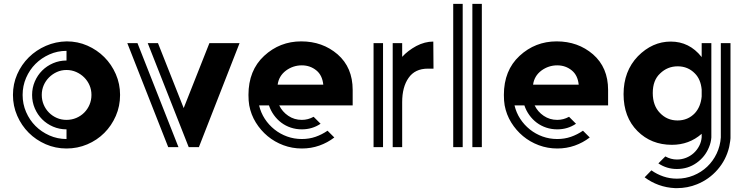

<svg xmlns="http://www.w3.org/2000/svg" viewBox="-20 -761 3869 993"><path d="M601 -270Q601 -212 579 -161.5Q557 -111 519.5 -73.5Q482 -36 431.5 -14.5Q381 7 324 7Q267 7 216.5 -15Q166 -37 128.5 -74.5Q91 -112 69 -162.5Q47 -213 47 -270Q47 -327 69 -377Q91 -427 129 -464.5Q167 -502 217.5 -524Q268 -546 325 -547Q382 -547 432 -525Q482 -503 519.5 -465.5Q557 -428 579 -377.5Q601 -327 601 -270ZM97 -270Q97 -223 115 -181.5Q133 -140 163.5 -109.5Q194 -79 235.5 -60.5Q277 -42 324 -42V-92Q287 -92 254.5 -106Q222 -120 198 -144Q174 -168 160 -200.5Q146 -233 146 -270Q146 -307 160 -339.5Q174 -372 198 -396Q222 -420 254.5 -434Q287 -448 324 -448V-498Q277 -498 235.5 -479.5Q194 -461 163.5 -430.5Q133 -400 115 -358.5Q97 -317 97 -270ZM324 -141Q351 -141 374.5 -151Q398 -161 415.5 -178.5Q433 -196 443 -219.5Q453 -243 453 -270Q453 -297 443 -320Q433 -343 415.5 -360.5Q398 -378 374.5 -388.5Q351 -399 324 -399Q297 -399 274 -388.5Q251 -378 233.5 -360.5Q216 -343 206 -320Q196 -297 196 -270Q196 -243 206 -219.5Q216 -196 233.5 -178.5Q251 -161 274 -151Q297 -141 324 -141Z M1219 -538 1009 -1 1010 0H956L744 -538H797L930 -202L1063 -538ZM638 -538H691L903 0H850L638 -539Z M1804 -216H1424Q1440 -183 1471 -162Q1502 -141 1541 -141Q1573 -141 1602 -157L1638 -121Q1595 -92 1541 -92Q1511 -92 1484 -101Q1457 -110 1435 -126.5Q1413 -143 1396.5 -166Q1380 -189 1371 -216H1320Q1329 -178 1349.5 -146.5Q1370 -115 1399.5 -91.5Q1429 -68 1465 -55Q1501 -42 1541 -42Q1579 -42 1612 -53.5Q1645 -65 1674 -85L1709 -50Q1674 -23 1631.5 -8Q1589 7 1541 7Q1491 7 1445.5 -10Q1400 -27 1364 -57Q1328 -87 1303 -127.5Q1278 -168 1269 -216Q1265 -239 1265 -270Q1265 -397 1346 -472Q1427 -547 1538 -547Q1648 -547 1726 -480Q1804 -412 1804 -296ZM1652 -323Q1647 -372 1616 -397Q1584 -423 1541 -423Q1496 -423 1459 -396Q1422 -368 1416 -323Z M2222 -406H2193Q2126 -406 2093 -358Q2060 -311 2060 -233V0H2011V-538H2060V-537V-467Q2089 -499 2133 -523Q2177 -546 2221 -546ZM1912 -538H1961V0H1912V-537Z M2423 -741H2472V0H2423ZM2324 0V-741H2373V0Z M3125 -216H2745Q2761 -183 2792 -162Q2823 -141 2862 -141Q2894 -141 2923 -157L2959 -121Q2916 -92 2862 -92Q2832 -92 2805 -101Q2778 -110 2756 -126.5Q2734 -143 2717.5 -166Q2701 -189 2692 -216H2641Q2650 -178 2670.5 -146.5Q2691 -115 2720.5 -91.5Q2750 -68 2786 -55Q2822 -42 2862 -42Q2900 -42 2933 -53.5Q2966 -65 2995 -85L3030 -50Q2995 -23 2952.5 -8Q2910 7 2862 7Q2812 7 2766.5 -10Q2721 -27 2685 -57Q2649 -87 2624 -127.5Q2599 -168 2590 -216Q2586 -239 2586 -270Q2586 -397 2667 -472Q2748 -547 2859 -547Q2969 -547 3047 -480Q3125 -412 3125 -296ZM2973 -323Q2968 -372 2937 -397Q2905 -423 2862 -423Q2817 -423 2780 -396Q2743 -368 2737 -323Z M3609 -69Q3544 -12 3455 -12Q3348 -12 3277 -83Q3205 -155 3205 -274Q3205 -393 3279 -470Q3354 -546 3449 -546Q3545 -546 3608 -467L3609 -465V-538H3659V-50Q3658 -37 3655 -24.5Q3652 -12 3647 0Q3627 50 3582.5 81.5Q3538 113 3481 113Q3428 113 3385 84L3396 73L3421 48Q3450 64 3481 64Q3506 64 3528.5 55Q3551 46 3568 30.5Q3585 15 3596 -6Q3607 -27 3609 -51ZM3393 -177Q3430 -138 3484 -138Q3538 -138 3574 -176Q3604 -209 3609 -262V-298Q3604 -351 3574 -381Q3538 -418 3485 -418Q3432 -418 3394 -381Q3356 -346 3356 -280Q3356 -215 3393 -177ZM3758 -538V-46Q3757 -38 3756.5 -31.5Q3756 -25 3754 -17Q3753 -12 3752.5 -8Q3752 -4 3751 0Q3735 66 3691 116.5Q3647 167 3585 192Q3536 212 3481 212H3472Q3427 210 3387 195.5Q3347 181 3314 156L3349 120Q3377 140 3410.5 151.5Q3444 163 3481 163Q3526 163 3566.5 146.5Q3607 130 3637.5 101Q3668 72 3686.5 33Q3705 -6 3708 -50V-538Z"/></svg>

Font: Balans
Style: Regular
Weight: 400
Designer: Thomas Breure
Foundry: Thomas Breure
Version: Version 2.001